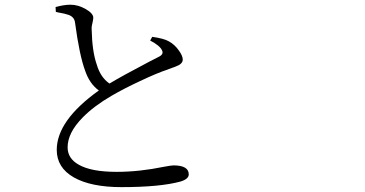

<svg xmlns="http://www.w3.org/2000/svg" viewBox="-20 -764 1540 811"><path d="M493.2 26.4Q364.3 26.4 292 -14.6Q219.7 -55.7 219.7 -130.9Q219.7 -254.9 397.5 -381.8Q358.4 -410.2 339.8 -464.8Q315.4 -530.3 296.9 -668.9Q293.9 -692.4 269.5 -701.2Q256.8 -706.1 223.6 -711.9Q218.8 -712.9 215.8 -713.9L214.8 -734.4Q251 -744.1 277.3 -744.1Q309.6 -744.1 341.3 -726.1Q373 -708 374 -690.4Q374 -682.6 371.1 -669.9Q366.2 -652.3 367.2 -639.6Q369.1 -546.9 388.7 -491.2Q404.3 -437.5 442.4 -411.1Q496.1 -443.4 611.3 -503.9Q641.6 -519.5 651.4 -524.4Q672.9 -535.2 664.1 -551.8Q655.3 -571.3 614.3 -592.8L623 -608.4Q671.9 -601.6 692.4 -589.8Q717.8 -576.2 735.4 -550.8Q752 -528.3 752 -511.7Q752 -499 736.3 -489.3Q725.6 -483.4 691.4 -471.7L689.5 -470.7Q644.5 -456.1 572.3 -421.9Q502.9 -389.6 451.2 -359.4Q377 -316.4 329.1 -267.6Q265.6 -203.1 265.6 -141.6Q265.6 -94.7 312.5 -68.4Q365.2 -38.1 472.7 -38.1Q568.4 -38.1 672.9 -59.6Q704.1 -65.4 712.9 -65.4Q777.3 -65.4 777.3 -27.3Q777.3 -7.8 742.2 2.9Q655.3 26.4 493.2 26.4Z"/></svg>

Font: Bpmf GenYo Min R
Style: R
Weight: 400
Foundry: But Ko
Version: Version 1.320